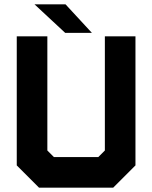

<svg xmlns="http://www.w3.org/2000/svg" viewBox="-20 -868 704 888"><path d="M160.5 0 57.5 -103V-700H199V-172L229.5 -141.5H434.5L465 -172V-700H606.5V-103L503.5 0ZM195 -71H469L536 -135.5V-629.5V-135.5L469 -71H195L128 -136.5V-629.5V-136.5ZM405 -716H281.5L139.5 -848H283ZM310 -750 250 -813H250.5L310.5 -750Z"/></svg>

Font: Tourney Black
Style: Regular
Weight: 900
Version: Version 1.015